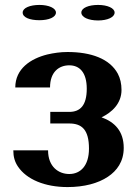

<svg xmlns="http://www.w3.org/2000/svg" viewBox="-20 -749 553 779"><path d="M34 -139C34 -113 40 -92 53 -73C88 -21 162 10 254 10C321 10 378 -5 418 -32C454 -56 482 -93 482 -149C482 -217 445 -254 392 -273C434 -293 473 -329 473 -384C473 -409 468 -431 458 -450C425 -511 349 -538 254 -538C225 -538 198 -534 172 -528C104 -511 42 -470 42 -394H183C183 -458 220 -484 261 -484C303 -484 332 -455 332 -389C332 -322 306 -295 261 -295H184V-248H261C311 -248 341 -224 341 -146C341 -76 306 -43 261 -43C218 -43 175 -72 175 -139ZM72 -698C72 -678 101 -667 140 -667C178 -667 207 -679 207 -698C207 -716 178 -729 140 -729C102 -729 72 -717 72 -698ZM310 -698C310 -679 339 -666 378 -666C416 -666 445 -679 445 -698C445 -716 416 -729 378 -729C340 -729 310 -717 310 -698Z"/></svg>

Font: Aerodynamic
Style: Regular
Weight: 500
Designer: Google
Version: Version 2.000980; 2014